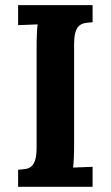

<svg xmlns="http://www.w3.org/2000/svg" viewBox="-20 -720 427 740"><path d="M265.6 -164.1Q265.6 -150.4 265.4 -137.2Q265.1 -124 264.6 -112.1Q264.2 -100.1 263.4 -90.3Q262.7 -80.6 261.7 -74.2L336.9 -77.1V0H49.8V-65.9Q66.4 -66.9 79.8 -69.1Q93.3 -71.3 102.3 -79.8Q111.3 -88.4 116.2 -105.5Q121.1 -122.6 121.1 -152.8V-536.1Q121.1 -549.8 121.3 -563Q121.6 -576.2 122.1 -588.1Q122.6 -600.1 123.3 -609.9Q124 -619.6 125 -626L49.8 -623V-700.2H336.9V-634.3Q319.8 -633.3 306.6 -630.9Q293.5 -628.4 284.4 -620.1Q275.4 -611.8 270.5 -594.7Q265.6 -577.6 265.6 -547.4Z"/></svg>

Font: Parastoo FD
Style: Bold-FD
Weight: 700
Foundry: Saber Rastikerdar (saber.rastikerdar@gmail.com)
Version: Version 2.0.1